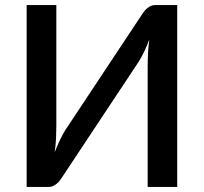

<svg xmlns="http://www.w3.org/2000/svg" viewBox="-20 -740 808 760"><path d="M681.5 -720V0H564.5V-478Q564.5 -502 565.8 -528Q567 -554 571 -584Q561.5 -558 550.8 -535.8Q540 -513.5 529.5 -496.5L224.5 -36.5Q220.5 -30 215.2 -23.5Q210 -17 203.2 -11.8Q196.5 -6.5 189 -3.2Q181.5 0 173 0H85.5V-720H203V-242.5Q203 -218.5 201.8 -192.2Q200.5 -166 196.5 -137Q206 -162.5 216.8 -184.8Q227.5 -207 237.5 -223.5L542.5 -683.5Q546.5 -690 551.8 -696.5Q557 -703 563.8 -708.2Q570.5 -713.5 578 -716.8Q585.5 -720 594 -720Z"/></svg>

Font: Lato SemiBold
Style: Regular
Weight: 600
Designer: Lukasz Dziedzic with Adam Twardoch and Botio Nikoltchev
Foundry: tyPoland Lukasz Dziedzic
Version: Version 2.015; 2015-08-06; http://www.latofonts.com/